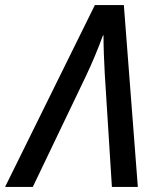

<svg xmlns="http://www.w3.org/2000/svg" viewBox="-80 -735 617 755"><path d="M-60 0 293 -715H407L462 0H360L332 -444Q330 -479 328.5 -520Q327 -561 327 -596H325Q311 -558 294 -517Q277 -476 257 -434L49 0Z"/></svg>

Font: Noto Sans SemiCondensed Medium
Style: Italic
Weight: 500
Width: 4
Italic angle: -12°
Designer: Monotype Design Team
Foundry: Monotype Imaging Inc.
Version: Version 2.013; ttfautohint (v1.8.4.7-5d5b)